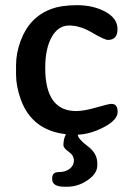

<svg xmlns="http://www.w3.org/2000/svg" viewBox="-20 -500 535 742"><path d="M238.8 221.7H230Q181.6 221.7 181.6 192.4V189Q181.6 165 207.3 165Q232.9 165 249.3 152.3Q265.6 139.6 265.6 120.1Q265.6 100.6 245.4 86.4Q225.1 72.3 225.1 60.5Q225.1 37.1 234.9 18.6Q104.5 3.9 61 -113.8Q42 -166 42 -212.4V-247.6Q42 -293.9 59.6 -341.8Q92.8 -432.6 175.8 -464.4Q215.8 -480 278.1 -480Q340.3 -480 387.2 -454.6Q434.1 -429.2 434.1 -387.5Q434.1 -345.7 397.5 -345.7Q383.8 -345.7 336.9 -373.5Q290 -401.4 247.3 -401.4Q204.6 -401.4 179.7 -356.7Q154.8 -312 154.8 -237.3Q154.8 -70.8 274.4 -70.8Q304.2 -70.8 352.3 -84.7Q400.4 -98.6 411.1 -98.6Q434.6 -98.6 434.6 -67.4Q434.6 -36.1 379.9 -7.8Q329.1 18.6 280.3 20.5Q282.2 37.6 318.4 64.5Q356 92.3 356 130.9Q356 131.3 356 131.8V139.6Q356 170.4 319.1 196Q282.2 221.7 238.8 221.7Z"/></svg>

Font: Averia Libre
Style: Regular
Weight: 400
Version: Version 1.002